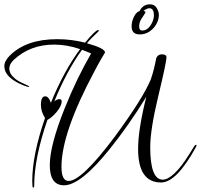

<svg xmlns="http://www.w3.org/2000/svg" viewBox="-35 -819 928 887"><path d="M118 48Q114 48 114 17Q114 -103 173 -274Q154 -303 154 -335Q154 -374 174 -374Q190 -374 200 -344Q260 -491 335 -592Q274 -613 215 -613Q104 -613 28 -542Q8 -522 8 -503Q8 -478 32 -458Q46 -445 76 -432Q100 -422 100 -418Q100 -417 98 -417Q93 -417 72 -425Q-15 -461 -15 -513Q-15 -537 10 -562Q86 -638 229 -638Q295 -638 358 -622Q406 -680 418 -680Q422 -680 422 -677L418 -672Q401 -656 388 -643Q375 -630 367 -619Q450 -596 450 -577L449 -574L435 -551Q418 -522 401 -489Q249 -205 249 -48Q249 17 282 17Q342 17 494 -186Q626 -365 662 -453Q664 -459 670 -478.5Q676 -498 683 -531L687 -551Q695 -568 712 -568Q734 -568 734 -555Q734 -543 724.5 -498Q715 -453 696 -374Q659 -220 659 -139Q659 11 717 11Q740 11 771 -18Q802 -47 839 -106L862 -143Q866 -150 871 -150Q873 -150 873 -147Q873 -145 871 -141Q781 24 709 24Q603 24 603 -131Q603 -176 612.5 -236Q622 -296 641 -372Q557 -236 473 -132Q338 37 261 37Q195 37 195 -56Q195 -147 264 -319Q292 -389 322.5 -452Q353 -515 386 -572Q375 -577 364.5 -581Q354 -585 344 -589Q309 -541 277 -481.5Q245 -422 216 -351Q229 -361 240 -361Q250 -361 250 -350Q250 -331 227 -302Q216 -289 205 -279.5Q194 -270 184 -265Q123 -88 123 38Q123 48 118 48ZM611 -660Q573 -660 573 -697Q573 -720 584 -742Q595 -764 610 -768Q625 -799 658 -799Q679 -799 689 -782Q699 -765 699 -750Q699 -728 687 -707Q675 -686 655 -673Q635 -660 611 -660ZM622 -678Q638 -678 650 -689.5Q662 -701 669 -717.5Q676 -734 676 -748Q676 -781 655 -781Q645 -781 628 -769L638 -764Q635 -756 619 -733Q608 -717 608 -697Q608 -678 622 -678Z"/></svg>

Font: Love Light
Style: Regular
Weight: 400
Designer: Robert E. Leuschke
Foundry: Robert E. Leuschke
Version: Version 1.010; ttfautohint (v1.8.3)